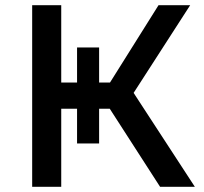

<svg xmlns="http://www.w3.org/2000/svg" viewBox="-20 -720 787 740"><path d="M591 -700 404 -402H362V-537H277V-402H216V-700H104V0H216V-301H277V-167H362V-301H403L597 0H731L495 -362L713 -700Z"/></svg>

Font: Montserrat-Alt1 SemBd
Style: Regular
Weight: 600
Designer: Differentunic
Foundry: Differentunic
Version: Version 7.222